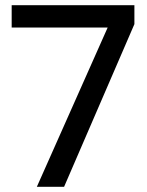

<svg xmlns="http://www.w3.org/2000/svg" viewBox="-20 -720 565 740"><path d="M122 0 395 -614H25V-700H498V-627L227 0Z"/></svg>

Font: DM Sans 36pt Medium
Style: Regular
Weight: 500
Designer: Colophon Foundry, Jonny Pinhorn
Foundry: Colophon Foundry
Version: Version 4.004;gftools[0.9.30]